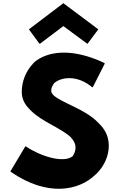

<svg xmlns="http://www.w3.org/2000/svg" viewBox="-20 -1162 746 1200"><path d="M165 -982 161 -978 225 -891 229 -888 376 -999 526 -888 529 -891 594 -978 590 -982 376 -1142ZM140 -248 137 -245 45 -91 49 -87C277 70 474 30 577 -71L585 -78C633 -127 660 -189 660 -251C660 -310 636 -353 600 -389L593 -396C510 -482 366 -518 313 -568C306 -576 300 -585 300 -595C300 -612 307 -626 317 -640V-641C362 -682 464 -695 557 -616L561 -619L635 -765L631 -769C425 -866 275 -841 194 -773L187 -765C141 -717 116 -652 116 -588C116 -545 134 -510 164 -480L172 -472C240 -402 363 -361 424 -303V-302C440 -284 452 -264 452 -240C452 -219 445 -202 436 -189V-188V-187C378 -138 229 -187 140 -248ZM585 -78Z"/></svg>

Font: Hussar Woodtype
Style: Bd
Weight: 900
Foundry: Cannot Into Space Fonts
Version: Version 1.07